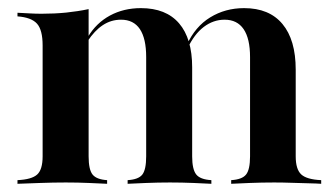

<svg xmlns="http://www.w3.org/2000/svg" viewBox="-20 -448 815 468"><path d="M543.5 0V-8.9Q570.2 -10.5 579.8 -22.6Q589.5 -34.7 589.5 -66.9V-308.9Q589.5 -354 573.8 -377Q558.1 -400 527.4 -400Q500 -400 476.6 -382.3Q453.2 -364.5 437.1 -329.8L435.5 -338.7Q455.6 -383.1 492.3 -405.6Q529 -428.2 575 -428.2Q636.3 -428.2 668.5 -389.5Q700.8 -350.8 700.8 -278.2V-66.9Q700.8 -35.5 714.1 -23Q727.4 -10.5 762.9 -8.9V0Q752.4 -0.8 733.1 -1.2Q713.7 -1.6 691.5 -2.4Q669.4 -3.2 648.4 -3.2Q617.7 -3.2 588.3 -2Q558.9 -0.8 543.5 0ZM22.6 0V-8.9Q57.3 -10.5 70.6 -22.6Q83.9 -34.7 83.9 -66.9V-337.1Q83.9 -375 70.2 -390.3Q56.5 -405.6 22.6 -408.1V-416.9Q39.5 -416.1 53.2 -415.3Q66.9 -414.5 81.5 -414.5Q112.9 -414.5 141.1 -417.3Q169.4 -420.2 196 -425.8V-66.9Q196 -34.7 205.6 -22.6Q215.3 -10.5 241.1 -8.9V0Q223.4 -0.8 196.8 -2Q170.2 -3.2 140.3 -3.2Q109.7 -3.2 77.4 -2Q45.2 -0.8 22.6 0ZM291.1 0V-8.9Q317.7 -10.5 327 -22.6Q336.3 -34.7 336.3 -66.9V-308.9Q336.3 -354 321 -377Q305.6 -400 275 -400Q250.8 -400 230.6 -386.7Q210.5 -373.4 193.5 -347.6L194.4 -358.1Q214.5 -391.9 248 -410.1Q281.5 -428.2 323.4 -428.2Q384.7 -428.2 416.5 -391.1Q448.4 -354 448.4 -283.9V-66.9Q448.4 -35.5 458.1 -23Q467.7 -10.5 495.2 -8.9V0Q480.6 -0.8 452 -2Q423.4 -3.2 394.4 -3.2Q365.3 -3.2 335.9 -2Q306.5 -0.8 291.1 0Z"/></svg>

Font: Playfair 144pt
Style: Bold
Weight: 700
Version: Version 2.001;gftools[0.9.30]